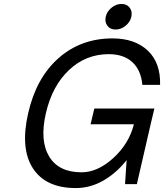

<svg xmlns="http://www.w3.org/2000/svg" viewBox="-20 -935 833 975"><path d="M525.5 -804Q511 -823 517 -850Q523 -877 546.5 -896Q570 -915 597 -915Q624 -915 638.5 -896Q653 -877 647 -850Q641 -823 617.5 -804Q594 -785 567 -785Q540 -785 525.5 -804ZM123 -360Q164 -540 277.5 -640Q391 -740 551 -740Q665 -740 730.5 -678Q796 -616 793 -504H703Q696 -579 652 -619.5Q608 -660 532 -660Q416 -660 330.5 -579.5Q245 -499 213 -360Q181 -221 229.5 -140.5Q278 -60 394 -60Q476 -60 555.5 -132.5Q635 -205 660 -304H440L459 -384H764L745 -304L675 0H615L623 -122Q572 -57 505.5 -18.5Q439 20 365 20Q212 20 147 -80.5Q82 -181 123 -360Z"/></svg>

Font: Miedinger
Style: Italic
Weight: 400
Italic angle: -13°
Version: Version 001.000